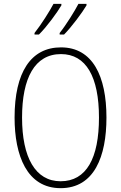

<svg xmlns="http://www.w3.org/2000/svg" viewBox="-20 -971 631 1001"><path d="M431 -943V-951H389C370 -914 324 -840 291 -799V-791H314C353 -830 410 -907 431 -943ZM300 -943V-951H259C239 -913 195 -843 160 -799V-791H183C224 -831 279 -907 300 -943ZM535 -358C535 -574 463 -724 298 -724C141 -724 56 -594 56 -358C56 -161 120 10 296 10C472 10 535 -156 535 -358ZM95 -358C95 -564 161 -689 298 -689C429 -689 496 -570 496 -358C496 -147 431 -26 296 -26C164 -26 95 -151 95 -358Z"/></svg>

Font: Noto Sans Condensed ExtraLight
Style: Regular
Weight: 200
Width: 3
Designer: Monotype Design Team
Foundry: Monotype Imaging Inc.
Version: Version 2.013